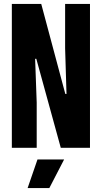

<svg xmlns="http://www.w3.org/2000/svg" viewBox="-20 -749 515 973"><path d="M40 0V-729H189L311 -273H317L310 -504V-729H436V0H288L164 -451H158L166 -229V0ZM120 204 170 59H305L230 204Z"/></svg>

Font: Mona Sans Condensed
Style: Bold
Weight: 700
Width: 3
Designer: Deni Anggara
Foundry: GitHub
Version: Version 2.000